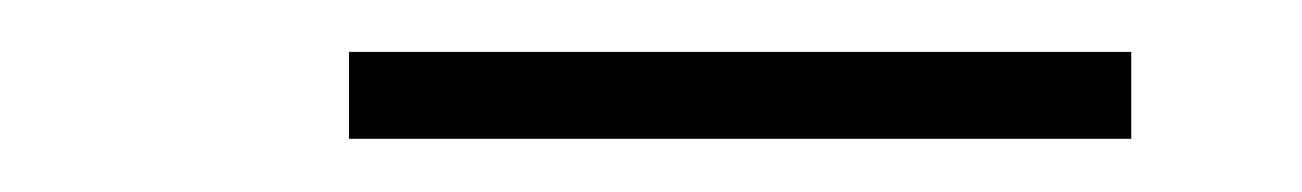

<svg xmlns="http://www.w3.org/2000/svg" viewBox="-20 -732 502 74"><path d="M114.5 -678.5V-712H416V-678.5Z"/></svg>

Font: Imbue Thin 10pt
Style: Regular
Weight: 400
Version: Version 1.102